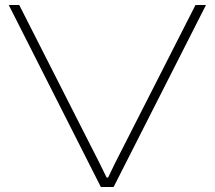

<svg xmlns="http://www.w3.org/2000/svg" viewBox="-20 -749 863 769"><path d="M384 0 15 -729H57L379 -95L407 -38H413L441 -96L763 -729H805L435 0Z"/></svg>

Font: Mona Sans Expanded ExtraLight
Style: Regular
Weight: 200
Width: 7
Designer: Deni Anggara
Foundry: GitHub
Version: Version 1.001;gftools[0.9.33]